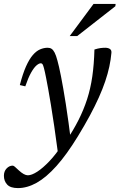

<svg xmlns="http://www.w3.org/2000/svg" viewBox="-73 -709 612 983"><path d="M56.5 -267 28.5 -273.5Q43.5 -331.5 60.2 -369Q77 -406.5 95 -427.2Q113 -448 132.2 -456.2Q151.5 -464.5 171 -464.5Q183 -464.5 191.2 -459Q199.5 -453.5 206.8 -439.5Q214 -425.5 221 -399Q228.5 -373 239.2 -318.8Q250 -264.5 263.8 -177.5Q277.5 -90.5 293 34L225 84Q214 1.5 204.8 -61.8Q195.5 -125 187.8 -171.5Q180 -218 174 -252Q168 -286 163 -310.5Q156.5 -343.5 152.2 -359.5Q148 -375.5 144.8 -380.2Q141.5 -385 136 -385Q126.5 -385 113.5 -373.8Q100.5 -362.5 86 -336.8Q71.5 -311 56.5 -267ZM246 31 267 10.5Q303 -43 329 -94.5Q355 -146 372.8 -200.5Q390.5 -255 399.5 -317.2Q408.5 -379.5 410.5 -455.5Q428 -461 440.8 -462.8Q453.5 -464.5 466.5 -464.5Q482 -464 490.2 -458Q498.5 -452 497.5 -439Q494.5 -404.5 486.8 -368.2Q479 -332 465.8 -292.8Q452.5 -253.5 433 -210Q413.5 -166.5 387 -117.2Q360.5 -68 326 -11.5Q268.5 82.5 216 141Q163.5 199.5 114.8 226.8Q66 254 19 254Q-19.5 254 -36.2 236Q-53 218 -53 191Q-53 168 -39.2 153.5Q-25.5 139 -8 139Q-4 139 2.8 144.5Q9.5 150 23 163Q36.5 175.5 48.2 182Q60 188.5 69.5 188.5Q89 188.5 117.8 170Q146.5 151.5 180 116.2Q213.5 81 246 31ZM284 -524.5 406 -689H519L517.5 -677L322.5 -524.5Z"/></svg>

Font: Newsreader
Style: Italic
Weight: 400
Italic angle: -17°
Designer: Hugues Gentile
Foundry: Production Type
Version: Version 1.003